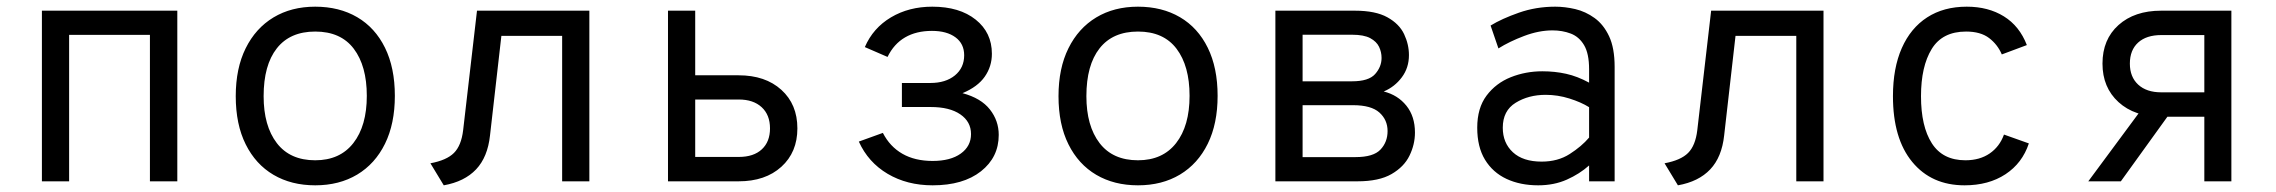

<svg xmlns="http://www.w3.org/2000/svg" viewBox="-20 -543 6816 575"><path d="M105.5 0V-511H511V0H429V-438.5H187V0Z M924 12Q852.5 12 799 -19.5Q745.5 -51 715.8 -110.8Q686 -170.5 686 -255Q686 -338.5 715.8 -398.5Q745.5 -458.5 799 -490.8Q852.5 -523 924 -523Q996 -523 1049.8 -491.5Q1103.5 -460 1133 -400Q1162.5 -340 1162.5 -256Q1162.5 -172.5 1133 -112.5Q1103.5 -52.5 1049.8 -20.2Q996 12 924 12ZM924 -63Q998 -63 1038.2 -114.5Q1078.5 -166 1078.5 -256Q1078.5 -345.5 1039.5 -397Q1000.5 -448.5 924 -448.5Q848.5 -448.5 809 -398.2Q769.5 -348 769.5 -255Q769.5 -166 809 -114.5Q848.5 -63 924 -63Z M1309 12 1269 -54Q1317.5 -63 1339.5 -85Q1361.5 -107 1367 -153L1408.5 -511H1745V0H1663.5V-435.5H1481.5L1447.5 -137.5Q1440.5 -72.5 1405.8 -35.8Q1371 1 1309 12Z M1980.5 0V-511H2062V-317.5H2192Q2272 -317.5 2320 -274Q2368 -230.5 2368 -158.5Q2368 -87 2320 -43.5Q2272 0 2192 0ZM2062 -73H2192.5Q2237 -73 2261.5 -95.8Q2286 -118.5 2286 -158.5Q2286 -199 2261 -222Q2236 -245 2192.5 -245H2062Z M2773 12Q2696.5 12 2638.2 -22.5Q2580 -57 2552 -119L2624 -145Q2645 -104 2682.5 -82.5Q2720 -61 2773 -61Q2826.5 -61 2857.2 -83Q2888 -105 2888 -141.5Q2888 -178.5 2856 -200.5Q2824 -222.5 2767.5 -222.5H2681V-294.5H2766.5Q2812 -294.5 2839.8 -317.2Q2867.5 -340 2867.5 -377.5Q2867.5 -412 2841.5 -431.2Q2815.5 -450.5 2771 -450.5Q2724 -450.5 2690.5 -431Q2657 -411.5 2638 -372.5L2570 -402Q2594.5 -459 2648.2 -491Q2702 -523 2772 -523Q2853.5 -523 2902 -484.2Q2950.5 -445.5 2950.5 -382Q2950.5 -344 2929.2 -313.5Q2908 -283 2862.5 -264Q2918 -249 2944.5 -215.2Q2971 -181.5 2971 -139Q2971 -72 2917.8 -30Q2864.5 12 2773 12Z M3388 12Q3316.5 12 3263 -19.5Q3209.5 -51 3179.8 -110.8Q3150 -170.5 3150 -255Q3150 -338.5 3179.8 -398.5Q3209.5 -458.5 3263 -490.8Q3316.5 -523 3388 -523Q3460 -523 3513.8 -491.5Q3567.5 -460 3597 -400Q3626.5 -340 3626.5 -256Q3626.5 -172.5 3597 -112.5Q3567.5 -52.5 3513.8 -20.2Q3460 12 3388 12ZM3388 -63Q3462 -63 3502.2 -114.5Q3542.5 -166 3542.5 -256Q3542.5 -345.5 3503.5 -397Q3464.5 -448.5 3388 -448.5Q3312.5 -448.5 3273 -398.2Q3233.5 -348 3233.5 -255Q3233.5 -166 3273 -114.5Q3312.5 -63 3388 -63Z M3799.5 0V-511H4037.5Q4099.5 -511 4135 -491.2Q4170.5 -471.5 4185 -440.8Q4199.5 -410 4199.5 -378Q4199.5 -340 4178.2 -311.5Q4157 -283 4124 -269Q4166 -258.5 4191.8 -226.5Q4217.5 -194.5 4217.5 -146Q4217.5 -110.5 4201.2 -77Q4185 -43.5 4147.5 -21.8Q4110 0 4045.5 0ZM3881 -72.5H4039.5Q4093 -72.5 4114.2 -95Q4135.5 -117.5 4135.5 -150.5Q4135.5 -184 4111 -206Q4086.5 -228 4032 -228H3881ZM3881 -299.5H4029Q4079 -299.5 4098.2 -321.2Q4117.5 -343 4117.5 -369.5Q4117.5 -387 4110 -402.8Q4102.5 -418.5 4083.5 -428.8Q4064.5 -439 4029 -439H3881Z M4586.5 12Q4533 12 4491.8 -7.2Q4450.5 -26.5 4427.2 -64.8Q4404 -103 4404 -160.5Q4404 -219.5 4432 -256.8Q4460 -294 4504.5 -311.8Q4549 -329.5 4599 -329.5Q4636.5 -329.5 4670.2 -322Q4704 -314.5 4739 -295.5V-335.5Q4739 -382.5 4724 -407.8Q4709 -433 4684 -442.5Q4659 -452 4629.5 -452Q4588.5 -452 4544.2 -435.2Q4500 -418.5 4467.5 -398L4444 -466.5Q4477.5 -487 4528.8 -505Q4580 -523 4637.5 -523Q4666.5 -523 4697.5 -515.8Q4728.5 -508.5 4755.5 -489Q4782.5 -469.5 4799 -434.2Q4815.5 -399 4815.5 -342.5V0H4739V-47.5Q4710.5 -22 4672.2 -5Q4634 12 4586.5 12ZM4597 -59Q4645.5 -59 4681 -81.8Q4716.5 -104.5 4739 -131V-222Q4715 -237 4680 -248Q4645 -259 4609 -259Q4557.5 -259 4519 -235.2Q4480.5 -211.5 4480.5 -160.5Q4480.5 -115 4510.8 -87Q4541 -59 4597 -59Z M5005 12 4965 -54Q5013.5 -63 5035.5 -85Q5057.5 -107 5063 -153L5104.5 -511H5441V0H5359.5V-435.5H5177.5L5143.5 -137.5Q5136.5 -72.5 5101.8 -35.8Q5067 1 5005 12Z M5863.5 12Q5764.5 12 5706.8 -58Q5649 -128 5649 -255Q5649 -339 5675.5 -399Q5702 -459 5751.5 -491Q5801 -523 5870 -523Q5934.5 -523 5981.2 -494Q6028 -465 6050 -408L5975 -380Q5962.5 -409.5 5937 -429Q5911.5 -448.5 5868 -448.5Q5797 -448.5 5765 -396.2Q5733 -344 5733 -255Q5733 -164.5 5765.5 -113.8Q5798 -63 5866 -63Q5909 -63 5938.8 -83.5Q5968.5 -104 5981.5 -140L6056 -113.5Q6036.5 -54.5 5986 -21.2Q5935.5 12 5863.5 12Z M6581.5 0V-193.5H6452.5Q6372.5 -193.5 6324.5 -237.2Q6276.5 -281 6276.5 -352.5Q6276.5 -425 6324.5 -468Q6372.5 -511 6452 -511H6662.5V0ZM6234 0 6405 -231H6498L6331.5 0ZM6452.5 -266.5H6581.5V-438H6452.5Q6408 -438 6383.2 -415.5Q6358.5 -393 6358.5 -352.5Q6358.5 -312.5 6383.5 -289.5Q6408.5 -266.5 6452.5 -266.5Z"/></svg>

Font: Overpass Mono
Style: Regular
Weight: 400
Designer: Delve Withrington, Dave Bailey
Foundry: Delve Fonts LLC
Version: Version 4.000